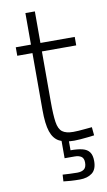

<svg xmlns="http://www.w3.org/2000/svg" viewBox="-96 -707 536 959"><g transform="rotate(-10 172.5 -227.0)"><path d="M235 10Q188 10 159.5 -5Q131 -20 118 -58.5Q105 -97 105 -169V-457H28V-500H105V-660H153V-500H327V-457H153V-203Q153 -135 158.5 -98.5Q164 -62 182.5 -48Q201 -34 238 -34Q248 -34 265 -35Q282 -36 300.5 -38Q319 -40 333 -41L337 1Q323 3 304 5Q285 7 266.5 8.5Q248 10 235 10ZM229 206Q205 206 182 204.5Q159 203 146 201L148 167Q161 168 183.5 169Q206 170 222 170Q244 170 256.5 160.5Q269 151 269 127Q269 105 256.5 96.5Q244 88 222 88H172V-1H208V54Q245 54 268.5 60Q292 66 303.5 82Q315 98 315 127Q315 170 291 188Q267 206 229 206Z"/></g></svg>

Font: Cairo Play Light
Style: Regular
Weight: 300
Version: Version 3.119